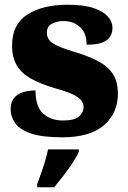

<svg xmlns="http://www.w3.org/2000/svg" viewBox="-20 -570 542 811"><path d="M243 10Q159 10 111.5 -6Q64 -22 44.5 -49.5Q25 -77 25 -109Q25 -138 39 -155.5Q53 -173 77 -180.5Q101 -188 130 -188Q130 -119 162.5 -90Q195 -61 246 -61Q294 -61 313.5 -78Q333 -95 333 -117Q333 -136 320 -149.5Q307 -163 280.5 -174.5Q254 -186 213 -197Q152 -215 111.5 -237.5Q71 -260 51 -293.5Q31 -327 31 -378Q31 -467 95.5 -508.5Q160 -550 266 -550Q335 -550 376.5 -535.5Q418 -521 436.5 -499Q455 -477 455 -453Q455 -417 429 -399Q403 -381 346 -381Q346 -430 318 -455.5Q290 -481 249 -481Q218 -481 198 -469Q178 -457 178 -432Q178 -404 202.5 -387.5Q227 -371 297 -350Q351 -334 392 -313Q433 -292 455.5 -259.5Q478 -227 478 -174Q478 -92 419 -41Q360 10 243 10ZM137 208Q144 189 153.5 162.5Q163 136 171 108.5Q179 81 183 61H313V71Q304 92 286.5 118.5Q269 145 248 172Q227 199 209 221H137Z"/></svg>

Font: Noto Serif Khmer Black
Style: Regular
Weight: 900
Version: Version 2.003